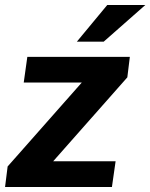

<svg xmlns="http://www.w3.org/2000/svg" viewBox="-24 -743 597 763"><path d="M-3.9 0 6.3 -81.4 300.9 -414.9H70.3L84.6 -517H492L482 -435.6L187.3 -102.1H435.4L420.8 0ZM281.5 -577.5 402.1 -723H553.4L388.2 -577.5Z"/></svg>

Font: Public Sans Thin
Style: Italic
Weight: 100
Italic angle: -8°
Designer: The Public Sans project authors (U.S. Web Design System). Libre Franklin designed by Pablo Impallari and Rodrigo Fuenzal
Version: Version 2.000